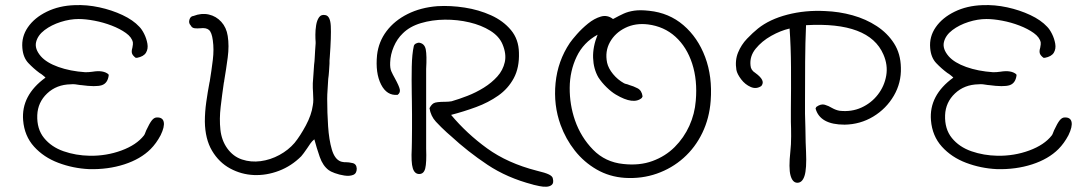

<svg xmlns="http://www.w3.org/2000/svg" viewBox="-20 -637 4237 747"><path d="M326 21Q264 18 207 -3.5Q150 -25 112.5 -66.5Q75 -108 70 -169Q62 -266 157 -335Q156 -336 155 -337Q154 -338 153 -339Q149 -342 145 -345.5Q141 -349 134 -353Q111 -370 90.5 -391.5Q70 -413 67 -450Q63 -494 88.5 -531Q114 -568 162 -591.5Q210 -615 271 -617Q318 -619 366.5 -608.5Q415 -598 456.5 -578.5Q498 -559 522 -533Q532 -523 541 -505Q550 -487 553.5 -467Q557 -447 548 -432Q539 -417 513 -412H508Q496 -421 493.5 -429.5Q491 -438 495 -451Q498 -466 497 -472Q493 -492 470 -508.5Q447 -525 414.5 -537.5Q382 -550 347.5 -556.5Q313 -563 286 -563Q252 -563 216 -551.5Q180 -540 153.5 -520Q127 -500 120.5 -473.5Q114 -447 139 -418Q161 -393 207 -376.5Q253 -360 312 -356Q319 -356 326 -356.5Q333 -357 340 -358Q382 -365 402 -348L403 -344Q399 -313 376 -305.5Q353 -298 295 -306Q294 -306 293 -306Q282 -308 272.5 -309Q263 -310 255 -309Q200 -308 163.5 -273.5Q127 -239 125 -189Q123 -135 151.5 -100Q180 -65 227.5 -48.5Q275 -32 329 -31Q394 -30 452.5 -51.5Q511 -73 540 -110Q541 -111 543 -115Q545 -119 549 -130Q562 -158 571 -169Q580 -180 590 -180Q613 -181 617 -162.5Q621 -144 605 -111Q588 -79 566 -57Q527 -18 463.5 2.5Q400 23 326 21Z M968 44Q919 42 875.5 18.5Q832 -5 805 -50.5Q778 -96 777 -164Q777 -201 782.5 -240Q788 -279 795 -316Q795 -317 796 -320Q803 -363 808 -404Q813 -445 808 -480Q804 -511 793 -520.5Q782 -530 759 -527Q759 -527 758 -527Q749 -526 738 -527Q727 -528 722 -538Q713 -547 717 -560.5Q721 -574 733 -575Q764 -587 792.5 -580.5Q821 -574 841 -552Q861 -530 866 -497Q872 -459 866 -413.5Q860 -368 852 -321V-319Q852 -318 851 -316Q844 -268 838.5 -221Q833 -174 837.5 -132.5Q842 -91 864 -60Q887 -28 921.5 -16.5Q956 -5 994 -10Q1032 -15 1067 -34Q1102 -53 1126 -81Q1148 -108 1170 -149Q1192 -190 1197 -227Q1199 -237 1199 -249.5Q1199 -262 1198 -275V-276Q1197 -285 1197 -294.5Q1197 -304 1197 -313Q1198 -330 1199.5 -348Q1201 -366 1202 -385Q1204 -399 1204.5 -413Q1205 -427 1206 -440Q1207 -447 1207 -454Q1207 -461 1208 -468Q1208 -469 1208 -474Q1207 -484 1207 -502Q1207 -520 1210 -539Q1213 -558 1221.5 -570Q1230 -582 1247 -578Q1265 -574 1267 -535.5Q1269 -497 1263 -414Q1262 -407 1262 -401.5Q1262 -396 1262 -390Q1261 -374 1260 -358.5Q1259 -343 1257 -330Q1256 -308 1254.5 -288.5Q1253 -269 1253 -252Q1253 -199 1256.5 -146Q1260 -93 1271 -55.5Q1282 -18 1305 -9Q1307 -8 1310 -7.5Q1313 -7 1319 -6H1325Q1337 -6 1352 -2.5Q1367 1 1368 19Q1368 38 1354 43.5Q1340 49 1320 46Q1300 43 1282.5 36.5Q1265 30 1259 25Q1236 8 1224 -26.5Q1212 -61 1203 -95Q1194 -88 1187.5 -78.5Q1181 -69 1175 -60Q1160 -38 1152 -29Q1114 9 1065.5 27.5Q1017 46 968 44Z M2053 81Q1953 55 1876.5 4Q1800 -47 1734 -108Q1730 -111 1726.5 -114.5Q1723 -118 1718 -122Q1696 -142 1676 -163.5Q1656 -185 1651 -216Q1658 -230 1667.5 -235.5Q1677 -241 1713 -241Q1718 -241 1725 -241.5Q1732 -242 1737 -243Q1765 -251 1798.5 -264Q1832 -277 1862.5 -296Q1893 -315 1915 -339.5Q1937 -364 1944 -395.5Q1951 -427 1935 -465Q1922 -496 1887.5 -517.5Q1853 -539 1806.5 -550Q1760 -561 1710.5 -560.5Q1661 -560 1617.5 -547Q1574 -534 1547 -507Q1525 -486 1512 -455.5Q1499 -425 1498 -394Q1497 -372 1502.5 -359.5Q1508 -347 1516 -333Q1533 -302 1535.5 -289Q1538 -276 1527 -268Q1485 -264 1462.5 -308.5Q1440 -353 1447 -423Q1453 -475 1484 -516Q1515 -557 1566 -582.5Q1617 -608 1682 -613Q1733 -616 1788 -607.5Q1843 -599 1890.5 -577.5Q1938 -556 1968 -520Q1998 -484 1999 -432Q2001 -374 1979 -333Q1957 -292 1918.5 -265Q1880 -238 1832.5 -220.5Q1785 -203 1735 -190Q1796 -117 1875.5 -59.5Q1955 -2 2068 27Q2102 35 2116 42Q2130 49 2131 58Q2135 75 2127 82Q2119 89 2105.5 89.5Q2092 90 2078.5 87Q2065 84 2056 82Q2054 81 2053 81ZM1611 40Q1593 40 1586 17.5Q1579 -5 1582 -60Q1582 -65 1582.5 -86Q1583 -107 1583 -135.5Q1583 -164 1583 -192.5Q1583 -221 1582.5 -243Q1582 -265 1582 -272Q1581 -328 1582 -377.5Q1583 -427 1590 -458Q1592 -465 1599 -468Q1606 -471 1610 -471Q1632 -468 1636.5 -444.5Q1641 -421 1638 -369V-59Q1640 -4 1634.5 18Q1629 40 1611 40Z M2411 55Q2351 51 2301.5 22.5Q2252 -6 2216.5 -51Q2181 -96 2161 -151Q2133 -228 2141.5 -314Q2150 -400 2197 -470Q2206 -483 2225 -504.5Q2244 -526 2268 -545.5Q2292 -565 2317.5 -572.5Q2343 -580 2365 -563Q2366 -564 2369 -565Q2389 -576 2406.5 -584Q2424 -592 2447.5 -595.5Q2471 -599 2506 -595Q2583 -587 2639 -539Q2695 -491 2723.5 -415Q2752 -339 2745 -245Q2740 -177 2712.5 -120Q2685 -63 2639.5 -22.5Q2594 18 2535.5 38.5Q2477 59 2411 55ZM2405 1Q2468 8 2518.5 -10.5Q2569 -29 2605 -65Q2641 -101 2662 -147.5Q2683 -194 2687 -245Q2694 -325 2673 -389.5Q2652 -454 2608 -494Q2564 -534 2501 -542Q2452 -548 2412.5 -528.5Q2373 -509 2353 -473Q2333 -437 2342 -393Q2347 -371 2365 -349Q2383 -327 2408 -313Q2412 -311 2413 -311Q2418 -310 2421 -309Q2424 -308 2429 -306Q2444 -302 2460.5 -293.5Q2477 -285 2480 -262L2477 -256Q2445 -228 2376 -269Q2359 -279 2340 -297.5Q2321 -316 2308 -336Q2289 -369 2287.5 -412Q2286 -455 2305 -502Q2250 -472 2223.5 -416.5Q2197 -361 2196.5 -295.5Q2196 -230 2217 -169Q2240 -103 2287.5 -54.5Q2335 -6 2405 1Z M3081 74Q3063 73 3055.5 45Q3048 17 3055 -48Q3058 -74 3058 -107Q3058 -140 3057 -163Q3057 -168 3057 -173Q3057 -178 3057 -181Q3057 -189 3057 -196.5Q3057 -204 3057 -212Q3058 -293 3057.5 -374.5Q3057 -456 3052 -526Q3017 -518 2980.5 -497.5Q2944 -477 2920 -447.5Q2896 -418 2900 -382Q2901 -364 2919 -353Q2959 -324 2943 -304V-303Q2923 -289 2901 -298.5Q2879 -308 2863.5 -328.5Q2848 -349 2845 -365Q2839 -402 2851.5 -432.5Q2864 -463 2886.5 -486.5Q2909 -510 2929 -526Q2974 -562 3043.5 -580Q3113 -598 3190 -594Q3245 -592 3297 -577.5Q3349 -563 3391 -535.5Q3433 -508 3458.5 -468Q3484 -428 3485 -374Q3487 -315 3457.5 -264.5Q3428 -214 3377.5 -183.5Q3327 -153 3266 -152Q3170 -152 3153 -215L3156 -221Q3174 -234 3189 -229.5Q3204 -225 3217 -217Q3224 -213 3232 -210Q3240 -207 3247 -206Q3293 -201 3331.5 -218.5Q3370 -236 3395.5 -269Q3421 -302 3428 -343Q3435 -384 3417 -425Q3362 -553 3116 -539Q3113 -471 3112.5 -396.5Q3112 -322 3112 -245Q3112 -233 3112 -220Q3112 -207 3112 -194Q3113 -170 3113.5 -139.5Q3114 -109 3114.5 -83.5Q3115 -58 3116 -47Q3119 20 3110 47.5Q3101 75 3081 74Z M3858 21Q3796 18 3739 -3.5Q3682 -25 3644.5 -66.5Q3607 -108 3602 -169Q3594 -266 3689 -335Q3688 -336 3687 -337Q3686 -338 3685 -339Q3681 -342 3677 -345.5Q3673 -349 3666 -353Q3643 -370 3622.5 -391.5Q3602 -413 3599 -450Q3595 -494 3620.5 -531Q3646 -568 3694 -591.5Q3742 -615 3803 -617Q3850 -619 3898.5 -608.5Q3947 -598 3988.5 -578.5Q4030 -559 4054 -533Q4064 -523 4073 -505Q4082 -487 4085.5 -467Q4089 -447 4080 -432Q4071 -417 4045 -412H4040Q4028 -421 4025.5 -429.5Q4023 -438 4027 -451Q4030 -466 4029 -472Q4025 -492 4002 -508.5Q3979 -525 3946.5 -537.5Q3914 -550 3879.5 -556.5Q3845 -563 3818 -563Q3784 -563 3748 -551.5Q3712 -540 3685.5 -520Q3659 -500 3652.5 -473.5Q3646 -447 3671 -418Q3693 -393 3739 -376.5Q3785 -360 3844 -356Q3851 -356 3858 -356.5Q3865 -357 3872 -358Q3914 -365 3934 -348L3935 -344Q3931 -313 3908 -305.5Q3885 -298 3827 -306Q3826 -306 3825 -306Q3814 -308 3804.5 -309Q3795 -310 3787 -309Q3732 -308 3695.5 -273.5Q3659 -239 3657 -189Q3655 -135 3683.5 -100Q3712 -65 3759.5 -48.5Q3807 -32 3861 -31Q3926 -30 3984.5 -51.5Q4043 -73 4072 -110Q4073 -111 4075 -115Q4077 -119 4081 -130Q4094 -158 4103 -169Q4112 -180 4122 -180Q4145 -181 4149 -162.5Q4153 -144 4137 -111Q4120 -79 4098 -57Q4059 -18 3995.5 2.5Q3932 23 3858 21Z"/></svg>

Font: Yuji Hentaigana Akebono
Style: Regular
Weight: 400
Designer: Kataoka Yuji
Foundry: Kinuta Font Factory
Version: Version 3.002